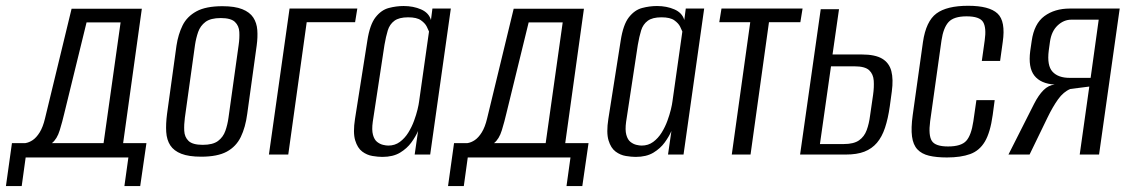

<svg xmlns="http://www.w3.org/2000/svg" viewBox="-44 -524 3824 651"><path d="M-23.9 106.9 -3.5 -38.7H41.6Q54.8 -40.7 67.1 -49.1Q79.5 -57.5 90.6 -75.3Q101.7 -93.2 108.6 -122.4L198.7 -494.3H436.9L373.5 -38.7H452.5L431.4 106.9H377.8L391.3 9.9H43L29.6 106.9ZM132 -38.7H307.2L364.9 -448.1H249.5L173.7 -138.5Q167.8 -112.9 158.6 -82.6Q149.4 -52.4 132 -38.7Z M638.3 7.3Q596.2 7.3 570.9 -2.6Q545.6 -12.5 533.4 -31.1Q521.3 -49.7 519.6 -76.6Q517.9 -103.6 522.4 -138L554.4 -369.4Q560.2 -407.7 575.1 -437.9Q590 -468 622 -485.5Q653.9 -503 710.3 -503Q752.3 -503 777.6 -492.8Q802.9 -482.6 814.8 -464.5Q826.6 -446.3 828.4 -422.2Q830.2 -398 826.3 -369.4L794.3 -138.2Q788.3 -92.4 772.5 -59.8Q756.7 -27.1 725.1 -9.9Q693.5 7.3 638.3 7.3ZM643.5 -32.9Q677.7 -32.9 695.2 -46Q712.8 -59.2 720.2 -80.5Q727.6 -101.7 730.7 -124.8L765.2 -371.6Q768.6 -395 767.4 -415.7Q766.3 -436.5 752.5 -449.7Q738.7 -462.8 704.5 -462.8Q670.3 -462.8 652.7 -449.7Q635.2 -436.5 627.9 -415.7Q620.7 -395 617.2 -371.6L582.8 -124.8Q579.7 -101.7 580.7 -80.5Q581.7 -59.2 595.5 -46Q609.3 -32.9 643.5 -32.9Z M867.8 0 937.8 -495H1167.5L1160 -448.8H995.9L933.4 0Z M1252.3 8Q1238.1 8 1219.1 4.9Q1200.1 1.8 1184.2 -10.1Q1168.2 -22 1160.3 -48.1Q1152.4 -74.2 1159.7 -121L1201.5 -386Q1209.9 -440.7 1229.4 -465.5Q1248.9 -490.3 1274.2 -496.9Q1299.5 -503.6 1324.6 -503.6Q1357.5 -503.6 1383.8 -492.1Q1410.2 -480.5 1417.2 -456.2L1422.2 -495H1484.6L1414.6 0H1362L1373.5 -79.8Q1365.5 -61.3 1350.8 -41Q1336.1 -20.7 1312.3 -6.3Q1288.4 8 1252.3 8ZM1272.5 -30.4Q1294.9 -30.4 1311.7 -42.8Q1328.5 -55.2 1340.3 -74.2Q1352.1 -93.2 1359.8 -114.2Q1367.5 -135.2 1371.7 -152.7Q1375.9 -170.2 1376.9 -179.3L1410.6 -417.1Q1408.6 -422.4 1403 -433.7Q1397.5 -445 1383.4 -455.1Q1369.4 -465.3 1339.8 -465.3Q1309 -465.3 1293.1 -453.4Q1277.2 -441.6 1270.8 -420.8Q1264.4 -399.9 1259.6 -371.8L1219.9 -110.9Q1216.1 -83.5 1220.6 -67Q1225.1 -50.4 1234.6 -42.9Q1244.2 -35.4 1254.6 -32.9Q1265.1 -30.4 1272.5 -30.4Z M1475.1 106.9 1495.5 -38.7H1540.6Q1553.8 -40.7 1566.1 -49.1Q1578.5 -57.5 1589.6 -75.3Q1600.7 -93.2 1607.6 -122.4L1697.7 -494.3H1935.9L1872.5 -38.7H1951.5L1930.4 106.9H1876.8L1890.3 9.9H1542L1528.6 106.9ZM1631 -38.7H1806.2L1863.9 -448.1H1748.5L1672.7 -138.5Q1666.8 -112.9 1657.6 -82.6Q1648.4 -52.4 1631 -38.7Z M2111.3 8Q2097.1 8 2078.1 4.9Q2059.1 1.8 2043.2 -10.1Q2027.2 -22 2019.3 -48.1Q2011.4 -74.2 2018.7 -121L2060.5 -386Q2068.9 -440.7 2088.4 -465.5Q2107.9 -490.3 2133.2 -496.9Q2158.5 -503.6 2183.6 -503.6Q2216.5 -503.6 2242.8 -492.1Q2269.2 -480.5 2276.2 -456.2L2281.2 -495H2343.6L2273.6 0H2221L2232.5 -79.8Q2224.5 -61.3 2209.8 -41Q2195.1 -20.7 2171.3 -6.3Q2147.4 8 2111.3 8ZM2131.5 -30.4Q2153.9 -30.4 2170.7 -42.8Q2187.5 -55.2 2199.3 -74.2Q2211.1 -93.2 2218.8 -114.2Q2226.5 -135.2 2230.7 -152.7Q2234.9 -170.2 2235.9 -179.3L2269.6 -417.1Q2267.6 -422.4 2262 -433.7Q2256.5 -445 2242.4 -455.1Q2228.4 -465.3 2198.8 -465.3Q2168 -465.3 2152.1 -453.4Q2136.2 -441.6 2129.8 -420.8Q2123.4 -399.9 2118.6 -371.8L2078.9 -110.9Q2075.1 -83.5 2079.6 -67Q2084.1 -50.4 2093.6 -42.9Q2103.2 -35.4 2113.6 -32.9Q2124.1 -30.4 2131.5 -30.4Z M2437.2 0 2499.8 -448.8H2394.8L2402.3 -495H2677.2L2669.7 -448.8H2563.3L2500.8 0Z M2668.8 0 2738.8 -492.9H2800.8L2778.8 -339.3H2877.7Q2923.4 -339.3 2947.2 -325Q2970.9 -310.8 2978.2 -283Q2985.4 -255.2 2979.8 -213.8L2973 -163.8Q2967.1 -121.8 2956.7 -90.7Q2946.4 -59.7 2929.3 -39.7Q2912.2 -19.7 2886.8 -9.8Q2861.5 0 2823.9 0ZM2736.1 -35.6H2817.2Q2850.8 -35.6 2868.7 -48.2Q2886.6 -60.8 2894.6 -82.7Q2902.7 -104.7 2906.1 -132.1L2916.3 -202.4Q2920 -228.4 2918.5 -250.4Q2917.1 -272.5 2903.1 -285.8Q2889 -299.1 2853.3 -299.1H2773.6Z M3166.6 9.9Q3130.9 9.9 3105.9 3.9Q3081 -2.1 3066.6 -17.5Q3052.1 -32.9 3048.3 -61.2Q3044.5 -89.6 3050.7 -134L3085.4 -381.5Q3095.7 -452 3131 -478.2Q3166.3 -504.4 3238.6 -504.4Q3310.2 -504.4 3338.2 -478.2Q3366.2 -452 3355.9 -381.5L3347 -317.5H3285L3294.7 -386.6Q3301 -429.9 3289.3 -449.3Q3277.6 -468.6 3233.3 -468.6Q3190 -468.6 3172.3 -449.3Q3154.5 -429.9 3148.2 -386.6L3109.8 -113Q3103.5 -65.3 3115.4 -46.4Q3127.2 -27.4 3170.5 -27.4Q3214.8 -27.4 3232.1 -46.4Q3249.3 -65.3 3256.3 -113L3266.6 -184.5H3328.6L3321.9 -134.2Q3313.7 -74.9 3295.4 -44Q3277.1 -13.1 3245.5 -1.6Q3213.9 9.9 3166.6 9.9Z M3375.3 0 3462.3 -172.1Q3477.3 -201.5 3494.2 -218.4Q3511 -235.2 3532 -237.2Q3484.3 -240.4 3463.1 -267.7Q3441.8 -294.9 3449.1 -350.9L3454.1 -385.2Q3462.4 -443.8 3497.2 -469.4Q3532.1 -495 3583.1 -495H3752.5L3682.5 0H3616.9L3649.4 -230.5L3585 -222.3Q3561.6 -212.6 3543.4 -187.1Q3525.2 -161.6 3507.8 -125.6L3446.9 0ZM3582.8 -260H3653.9L3681.3 -457.3H3588.7Q3562.8 -457.3 3542 -437.7Q3521.2 -418.1 3516.1 -382.9L3511.9 -352.4Q3505.5 -301.8 3524.7 -280.9Q3543.8 -260 3582.8 -260Z"/></svg>

Font: Alumni Sans SC Thin
Style: Italic
Weight: 100
Italic angle: -8°
Designer: Robert E. Leuschke
Foundry: Robert E. Leuschke
Version: Version 1.016